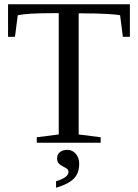

<svg xmlns="http://www.w3.org/2000/svg" viewBox="-20 -675 651 908"><path d="M153.8 0V-25.9L257.8 -39.1V-612.8H232.9Q109.4 -612.8 64 -603L50.8 -501H18.1V-654.8H594.2V-501H561L547.9 -603Q533.2 -606.4 483.9 -609.1Q434.6 -611.8 376 -611.8H352.1V-39.1L456.1 -25.9V0ZM354.5 99.6Q354.5 142.6 330.1 168.7Q305.7 194.8 245.1 212.9V182.1Q303.7 164.6 303.7 138.7Q303.7 127.4 295.4 122.1Q287.1 116.7 276.9 111.6Q266.6 106.4 258.3 98.4Q250 90.3 250 73.7Q250 55.2 263.4 44.4Q276.9 33.7 297.9 33.7Q322.8 33.7 338.6 52.5Q354.5 71.3 354.5 99.6Z"/></svg>

Font: Liberation Serif
Style: Regular
Weight: 400
Designer: Steve Matteson
Foundry: Ascender Corporation
Version: Version 2.1.5